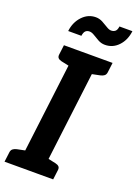

<svg xmlns="http://www.w3.org/2000/svg" viewBox="-178 -1002 766 1071"><g transform="rotate(20 204.5 -466.0)"><path d="M68.9 0 158 -723.8H296.6L207.4 0ZM-6 0 1.3 -58.1Q2.9 -71.6 11.4 -78.6Q19.8 -85.6 34.1 -88.8L92.9 -100.8L93.2 0ZM183.6 0 208.7 -100.8 264.6 -88.8Q278.2 -85.6 284.9 -78.6Q291.6 -71.6 290 -58.1L282.7 0ZM182.3 -723.8 156.8 -623.1 100.8 -635.1Q87.7 -638.2 81 -645.2Q74.3 -652.2 75.9 -665.7L83.2 -723.8ZM371.9 -723.8 364.6 -665.7Q363 -652.2 354.5 -645.2Q346 -638.2 331.3 -635.1L272.6 -623.1L272.7 -723.8ZM301.9 -890.7Q316.5 -890.7 326.1 -898.6Q335.7 -906.5 338.5 -928H415.3Q408.8 -873.4 375.9 -838.6Q343.1 -803.9 296.4 -803.9Q274.8 -803.9 256 -814.2Q237.1 -824.6 221.1 -834.7Q205.1 -844.7 191.8 -844.7Q177.2 -844.7 168.4 -836.3Q159.6 -827.9 156.6 -806.4H78.4Q84.6 -859.8 118.2 -895.7Q151.8 -931.5 197.9 -931.5Q218.9 -931.5 238 -921.5Q257.1 -911.4 273.4 -901Q289.7 -890.7 301.9 -890.7Z"/></g></svg>

Font: Aleo
Style: Italic
Weight: 400
Italic angle: -7°
Designer: Alessio Laiso
Foundry: Alessio Laiso
Version: Version 2.001;gftools[0.9.29]